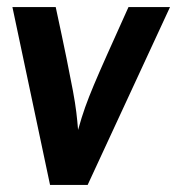

<svg xmlns="http://www.w3.org/2000/svg" viewBox="-20 -517 499 541"><path d="M137 -497Q156 -409 167.5 -352.5Q179 -296 185.5 -261Q192 -226 195 -201Q198 -176 200 -151Q210 -187 220 -215Q230 -243 244.5 -277.5Q259 -312 282 -363.5Q305 -415 342 -497H459L227 4H121L15 -497Z"/></svg>

Font: Rosario Light
Style: Bold Italic
Weight: 700
Italic angle: -8.05°
Version: Version 1.101; ttfautohint (v1.8.1.43-b0c9)